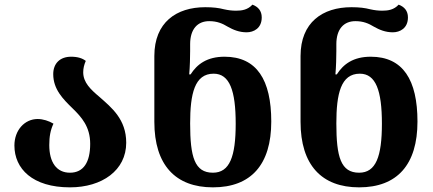

<svg xmlns="http://www.w3.org/2000/svg" viewBox="-20 -793 1863 826"><path d="M281 13C419 13 523 -60 523 -179C523 -280 460 -330 408 -376C370 -408 338 -438 338 -482C338 -499 342 -515 349 -531C335 -542 315 -549 286 -549C238 -549 209 -520 209 -474C209 -409 251 -367 292 -327C331 -289 368 -248 368 -174C368 -96 340 -50 281 -50C223 -50 192 -95 192 -169C192 -206 197 -233 210 -261C190 -273 165 -281 142 -281C86 -281 42 -233 42 -167C42 -67 120 13 281 13Z M896 13C1060 13 1147 -85 1147 -270C1147 -449 1085 -549 946 -549C871 -549 828 -517 800 -473H794C797 -505 798 -550 798 -573V-603C798 -668 830 -702 880 -702C914 -702 937 -692 960 -678C983 -665 1009 -654 1041 -654C1071 -654 1106 -671 1106 -718C1106 -747 1090 -764 1066 -773C1046 -751 1021 -747 996 -747C978 -747 962 -749 944 -753C921 -759 897 -762 863 -762C739 -762 644 -697 644 -552V-269C644 -83 735 13 896 13ZM896 -50C817 -50 798 -118 798 -262C798 -389 817 -476 899 -476C968 -476 994 -403 994 -261C994 -119 968 -50 896 -50Z M1525 13C1689 13 1776 -85 1776 -270C1776 -449 1714 -549 1575 -549C1500 -549 1457 -517 1429 -473H1423C1426 -505 1427 -550 1427 -573V-603C1427 -668 1459 -702 1509 -702C1543 -702 1566 -692 1589 -678C1612 -665 1638 -654 1670 -654C1700 -654 1735 -671 1735 -718C1735 -747 1719 -764 1695 -773C1675 -751 1650 -747 1625 -747C1607 -747 1591 -749 1573 -753C1550 -759 1526 -762 1492 -762C1368 -762 1273 -697 1273 -552V-269C1273 -83 1364 13 1525 13ZM1525 -50C1446 -50 1427 -118 1427 -262C1427 -389 1446 -476 1528 -476C1597 -476 1623 -403 1623 -261C1623 -119 1597 -50 1525 -50Z"/></svg>

Font: Noto Serif Georgian Bold
Style: Regular
Weight: 700
Designer: Monotype Design Team, Akaki Razmadze
Foundry: Google LLC
Version: Version 2.003